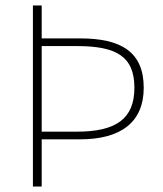

<svg xmlns="http://www.w3.org/2000/svg" viewBox="-20 -680 596 700"><path d="M100 0H132V-172H272C420 -172 504 -234 504 -360C504 -492 420 -540 272 -540H132V-660H100ZM132 -200V-512H260C402 -512 470 -476 470 -360C470 -246 402 -200 260 -200Z"/></svg>

Font: Source Sans Pro ExtraLight
Style: Regular
Weight: 200
Designer: Paul D. Hunt
Foundry: Adobe Systems Incorporated
Version: Version 3.006;hotconv 1.0.111;makeotfexe 2.5.65597